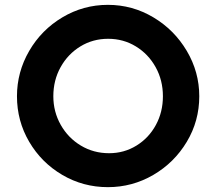

<svg xmlns="http://www.w3.org/2000/svg" viewBox="-20 -764 892 792"><path d="M425 -744Q526 -744 612.5 -692.5Q699 -641 750.5 -554Q802 -467 802 -367Q802 -265 750.5 -179Q699 -93 612.5 -42.5Q526 8 425 8Q323 8 237 -42.5Q151 -93 100.5 -179Q50 -265 50 -367Q50 -467 100.5 -554Q151 -641 237.5 -692.5Q324 -744 425 -744ZM430 -132Q492 -132 543 -163.5Q594 -195 623 -248.5Q652 -302 652 -367Q652 -433 622 -487Q592 -541 540.5 -572.5Q489 -604 426 -604Q363 -604 311.5 -572.5Q260 -541 230 -487Q200 -433 200 -367Q200 -303 230.5 -249Q261 -195 313.5 -163.5Q366 -132 430 -132Z"/></svg>

Font: Josefin Sans
Style: Bold
Weight: 700
Designer: Santiago Orozco
Foundry: Typemade
Version: Version 2.000